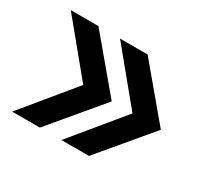

<svg xmlns="http://www.w3.org/2000/svg" viewBox="-98 -637 749 704"><g transform="rotate(30 277.0 -285.0)"><path d="M196.3 -285.2 19.5 -70.3H136.7L316.9 -285.2L136.7 -500H19.5ZM404.8 -285.2 228 -70.3H344.7L524.9 -285.2L344.7 -500H228Z"/></g></svg>

Font: Inteeer Medium
Style: Regular
Weight: 500
Designer: Rasmus Andersson
Foundry: rsms
Version: Version 4.001;Glyphs 3.4 (3402)